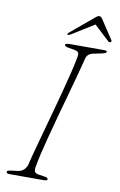

<svg xmlns="http://www.w3.org/2000/svg" viewBox="-95 -918 606 970"><g transform="rotate(10 208.0 -432.5)"><path d="M150 -63.5Q146 -45.5 150 -35.5Q154 -25.5 170.5 -23.5L202.5 -18.5Q219.5 -16.5 219.5 -7Q219.5 -3.5 214 -1.8Q208.5 0 201.5 0H24.5Q9.5 0 9.5 -8Q8 -16.5 27.5 -18.5L62.5 -23Q81.5 -25.5 93 -35.5Q104.5 -45.5 110.5 -62.5Q116 -87.5 127.8 -131.2Q139.5 -175 154.8 -230Q170 -285 186.2 -344.2Q202.5 -403.5 217.5 -460Q232.5 -516.5 243.8 -563.2Q255 -610 260 -639Q264 -655.5 260 -664Q256 -672.5 240 -675L206 -681Q188 -683.5 188 -693Q188 -700 214.5 -700H388Q402 -700 402 -694Q402 -686 380.5 -682L342.5 -674Q308.5 -669 301 -644Q293.5 -613.5 280.5 -565.2Q267.5 -517 251.5 -459.5Q235.5 -402 219 -342Q202.5 -282 188 -227Q173.5 -172 163.5 -129.2Q153.5 -86.5 150 -63.5ZM412 -745Q406.5 -742 400 -747.5L322 -820L205.5 -747.5Q196 -742 192.5 -745Q187.5 -749 196.5 -756L312.5 -853Q326 -865 334.5 -865Q343 -865 350.5 -853L414.5 -756Q419 -749 412 -745Z"/></g></svg>

Font: Fraunces 9pt Thin
Style: Italic
Weight: 100
Italic angle: -16°
Version: Version 1.000;[b76b70a41]